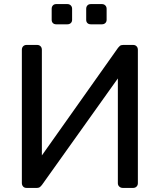

<svg xmlns="http://www.w3.org/2000/svg" viewBox="-20 -920 782 940"><path d="M110 0Q99 0 93 -7Q87 -14 87 -24V-676Q87 -687 93.5 -693.5Q100 -700 110 -700H162Q172 -700 178.5 -693.5Q185 -687 185 -676V-159L558 -686Q561 -690 566.5 -695Q572 -700 583 -700H632Q642 -700 648.5 -693.5Q655 -687 655 -676V-23Q655 -13 648.5 -6.5Q642 0 632 0H581Q571 0 564 -6.5Q557 -13 557 -23V-536L185 -14Q183 -11 177 -5.5Q171 0 160 0ZM425 -801Q414 -801 408 -807Q402 -813 402 -823V-877Q402 -887 408 -893.5Q414 -900 425 -900H479Q489 -900 495.5 -893.5Q502 -887 502 -877V-823Q502 -813 495.5 -807Q489 -801 479 -801ZM255 -801Q245 -801 239 -807Q233 -813 233 -823V-877Q233 -887 239 -893.5Q245 -900 255 -900H310Q320 -900 326.5 -893.5Q333 -887 333 -877V-823Q333 -813 326.5 -807Q320 -801 310 -801Z"/></svg>

Font: DVN-Rubik
Style: Regular
Weight: 400
Designer: Hubert and Fischer
Foundry: Hubert & Fischer
Version: Version 2.102